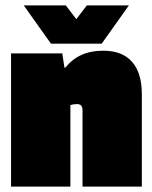

<svg xmlns="http://www.w3.org/2000/svg" viewBox="-20 -692 565 712"><path d="M241 0H21V-494H211L219 -441H222Q248 -473 282.5 -488.5Q317 -504 363 -504Q433 -504 469.5 -463Q506 -422 506 -342V0H286V-282Q286 -295 281 -300.5Q276 -306 266 -306Q259 -306 252.5 -305Q246 -304 241 -302ZM68 -672H224L263 -621L302 -672H458L357 -530H169Z"/></svg>

Font: Blinker Black
Style: Regular
Weight: 900
Designer: Juergen Huber
Foundry: supertype
Version: Version 1.017;hotconv 1.0.117;makeotfexe 2.5.65602